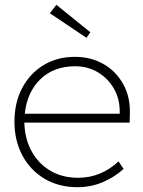

<svg xmlns="http://www.w3.org/2000/svg" viewBox="-20 -767 595 797"><path d="M301 10Q224 10 165 -25Q106 -60 73 -121.5Q40 -183 40 -262Q40 -341 72 -401.5Q104 -462 160.5 -496.5Q217 -531 291 -531Q358 -531 410 -501Q462 -471 492 -417Q522 -363 519 -289L518 -258H81Q83 -190 111.5 -138.5Q140 -87 189.5 -58Q239 -29 304 -29Q399 -29 472 -97L493 -66Q456 -32 407 -11Q358 10 301 10ZM292 -492Q203 -492 147.5 -438Q92 -384 83 -295H477V-303Q477 -359 451.5 -401.5Q426 -444 384.5 -468Q343 -492 292 -492ZM339 -610 187 -712 214 -747 355 -633Z"/></svg>

Font: Readex Pro Light
Style: Regular
Weight: 300
Designer: Bonnie Shaver-Troup, Thomas Jockin
Foundry: Lexend
Version: Version 1.200; ttfautohint (v1.8.3)